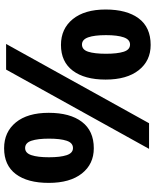

<svg xmlns="http://www.w3.org/2000/svg" viewBox="73 -838 772 959"><g transform="rotate(-90 459.5 -358.0)"><path d="M199 -724Q280 -724 328 -665.5Q376 -607 376 -501Q376 -395 331 -335.5Q286 -276 199 -276Q120 -276 73 -335.5Q26 -395 26 -501Q26 -607 70 -665.5Q114 -724 199 -724ZM720 -714 324 0H196L592 -714ZM200 -619Q175 -619 164.5 -587.5Q154 -556 154 -500Q154 -443 164.5 -411.5Q175 -380 200 -380Q226 -380 236.5 -411.5Q247 -443 247 -500Q247 -556 236.5 -587.5Q226 -619 200 -619ZM715 -440Q796 -440 844 -381Q892 -322 892 -217Q892 -111 847.5 -51.5Q803 8 715 8Q636 8 589 -51.5Q542 -111 542 -217Q542 -322 586.5 -381Q631 -440 715 -440ZM717 -335Q691 -335 681 -303.5Q671 -272 671 -215Q671 -159 681 -127Q691 -95 717 -95Q742 -95 753 -126.5Q764 -158 764 -215Q764 -273 753 -304Q742 -335 717 -335Z"/></g></svg>

Font: Noto Sans Thai Looped UI ExtraBold
Style: Regular
Weight: 800
Designer: Cadson Demak Team
Foundry: Cadson Demak Co., Ltd.
Version: Version 1.000